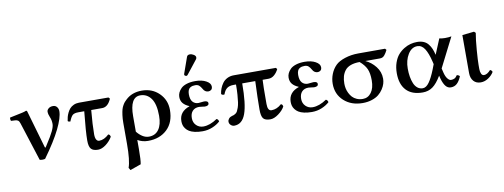

<svg xmlns="http://www.w3.org/2000/svg" viewBox="-70 -1076 4475 1706"><g transform="rotate(-10 2167.5 -222.5)"><path d="M102.1 -337.9Q95.7 -358.9 86.2 -366.5Q76.7 -374 59.1 -375L22 -377Q15.1 -391.1 19 -407.2Q40.5 -412.1 75 -418.9Q109.4 -425.8 132.1 -430.9Q154.8 -436 168 -441.9Q173.3 -441.9 175.8 -439.7Q178.2 -437.5 180.2 -429.2L275.9 -98.1Q279.3 -83.5 287.1 -95.2Q294.9 -106.9 297.9 -112.8Q343.8 -183.1 362.3 -222.4Q380.9 -261.7 380.9 -286.1Q380.9 -320.8 368.4 -349.1Q356 -377.4 356 -400.9Q356 -415.5 371.1 -428.7Q386.2 -441.9 412.1 -441.9Q434.1 -441.9 447 -425.8Q460 -409.7 460 -387.2Q460 -329.6 410.9 -229.5Q361.8 -129.4 262.2 7.8Q253.9 11.2 237.8 11.2Q221.7 11.2 212.9 7.8Z M677.7 -348.1H624.5Q588.4 -348.1 572.8 -335Q557.1 -321.8 540.5 -279.8Q522.9 -279.8 517.6 -288.1Q520 -306.2 524.4 -323.5Q528.8 -340.8 538.6 -361.1Q548.3 -381.3 561.5 -396.2Q574.7 -411.1 596.4 -421.1Q618.2 -431.2 644.5 -431.2H910.6L921.9 -418.9Q891.6 -348.1 839.8 -348.1H740.7Q728.5 -215.3 728.5 -130.9Q728.5 -99.1 738 -83Q747.6 -66.9 763.7 -66.9Q808.6 -66.9 851.6 -107.9Q867.2 -105 870.6 -84Q847.2 -44.4 810.5 -17.3Q773.9 9.8 740.7 9.8Q696.3 9.8 677.5 -11.2Q658.7 -32.2 658.7 -86.9Q658.7 -165 677.7 -348.1Z M1325.7 -192.9Q1325.7 -298.8 1289.1 -349.9Q1252.4 -400.9 1191.4 -400.9Q1097.7 -400.9 1097.7 -229V-89.8Q1119.1 -62 1147.2 -43.9Q1175.3 -25.9 1205.6 -25.9Q1263.2 -25.9 1294.4 -69.6Q1325.7 -113.3 1325.7 -192.9ZM1089.8 203.1 991.7 237.8 978.5 215.8Q1001.5 153.3 1001.5 3.9V-185.1Q1001.5 -224.1 1005.9 -255.6Q1010.3 -287.1 1015.6 -306.2Q1021 -325.2 1031 -342.3Q1041 -359.4 1047.6 -366.7Q1054.2 -374 1065.4 -384.8Q1122.1 -439.9 1212.4 -439.9Q1305.7 -439.9 1367.7 -378.9Q1429.7 -317.9 1429.7 -228Q1429.7 -116.2 1363.8 -53.2Q1297.9 9.8 1191.4 9.8Q1140.1 9.8 1097.7 -15.1V65.9Q1097.7 167 1089.8 203.1Z M1512.2 -110.8Q1512.2 -196.8 1605.5 -229V-231Q1568.4 -246.6 1549.8 -269.3Q1531.2 -292 1531.2 -326.2Q1531.2 -346.2 1539.8 -365Q1548.3 -383.8 1565.9 -401.6Q1583.5 -419.4 1616.9 -430.2Q1650.4 -440.9 1694.3 -440.9Q1753.9 -440.9 1793 -419.4Q1832 -397.9 1832 -368.2Q1832 -348.1 1820.8 -339.1Q1809.6 -330.1 1795.4 -330.1Q1763.7 -330.1 1747.1 -362.8Q1735.8 -382.8 1723.1 -393.8Q1710.4 -404.8 1688.5 -404.8Q1675.3 -404.8 1665 -402.6Q1654.8 -400.4 1643.3 -393.8Q1631.8 -387.2 1625.5 -372.3Q1619.1 -357.4 1619.1 -335Q1619.1 -287.6 1638.9 -265.9Q1658.7 -244.1 1690.4 -244.1Q1692.9 -244.1 1715.6 -246.6Q1738.3 -249 1741.2 -249Q1777.3 -249 1777.3 -227.1Q1777.3 -203.1 1740.2 -203.1Q1736.8 -203.1 1716.1 -206.1Q1695.3 -209 1689.5 -209Q1651.4 -209 1629.9 -186Q1608.4 -163.1 1608.4 -121.1Q1608.4 -81.1 1634.3 -55.9Q1660.2 -30.8 1697.3 -30.8Q1756.8 -30.8 1823.2 -76.2Q1838.9 -70.8 1842.3 -50.8Q1814.5 -24.9 1772.7 -7.6Q1731 9.8 1683.1 9.8Q1643.6 9.8 1612.8 2.7Q1582 -4.4 1563.5 -16.1Q1544.9 -27.8 1533 -43.9Q1521 -60.1 1516.6 -76.2Q1512.2 -92.3 1512.2 -110.8ZM1689.5 -683.1Q1706.1 -683.1 1723.6 -672.1Q1741.2 -661.1 1741.2 -647Q1741.2 -637.2 1735.4 -629.9L1639.2 -507.8Q1633.3 -500 1627.4 -500Q1621.1 -500 1614.7 -504.2Q1608.4 -508.3 1608.4 -513.2Q1608.4 -517.1 1610.4 -522.9L1661.1 -666Q1667 -683.1 1689.5 -683.1Z M2420.9 -432.1 2431.6 -419.9Q2417 -389.6 2393.3 -368.9Q2369.6 -348.1 2339.8 -348.1H2287.1Q2283.7 -306.2 2283.7 -129.9Q2283.7 -67.9 2318.8 -67.9Q2367.2 -67.9 2408.7 -106Q2423.3 -104.5 2426.8 -83Q2408.7 -48.8 2368.7 -19.5Q2328.6 9.8 2294.9 9.8Q2247.6 9.8 2230.7 -12Q2213.9 -33.7 2213.9 -91.8Q2213.9 -190.4 2220.7 -348.1H2103Q2103 -162.1 2072 -76.2Q2041 9.8 1968.8 9.8Q1951.7 9.8 1937.7 -3.2Q1923.8 -16.1 1923.8 -34.2Q1923.8 -48.3 1934.6 -61.3Q1945.3 -74.2 1963.9 -79.1Q1974.6 -81.5 1981.2 -84Q1987.8 -86.4 1997.6 -93.5Q2007.3 -100.6 2013.2 -111.3Q2019 -122.1 2026.1 -142.1Q2033.2 -162.1 2037.1 -189.2Q2041 -216.3 2043.9 -256.6Q2046.9 -296.9 2046.9 -348.1H2023.9Q1986.8 -348.1 1965.1 -331.8Q1943.4 -315.4 1930.7 -278.8Q1922.4 -275.9 1912.6 -279.5Q1902.8 -283.2 1901.9 -289.1Q1905.3 -313.5 1914.3 -336.9Q1923.3 -360.4 1939.2 -382.6Q1955.1 -404.8 1981.7 -418.5Q2008.3 -432.1 2042 -432.1Z M2498.5 -110.8Q2498.5 -196.8 2591.8 -229V-231Q2554.7 -246.6 2536.1 -269.3Q2517.6 -292 2517.6 -326.2Q2517.6 -346.2 2526.1 -365Q2534.7 -383.8 2552.2 -401.6Q2569.8 -419.4 2603.3 -430.2Q2636.7 -440.9 2680.7 -440.9Q2740.2 -440.9 2779.3 -419.4Q2818.4 -397.9 2818.4 -368.2Q2818.4 -348.1 2807.1 -339.1Q2795.9 -330.1 2781.7 -330.1Q2750 -330.1 2733.4 -362.8Q2722.2 -382.8 2709.5 -393.8Q2696.8 -404.8 2674.8 -404.8Q2661.6 -404.8 2651.4 -402.6Q2641.1 -400.4 2629.6 -393.8Q2618.2 -387.2 2611.8 -372.3Q2605.5 -357.4 2605.5 -335Q2605.5 -287.6 2625.2 -265.9Q2645 -244.1 2676.8 -244.1Q2679.2 -244.1 2701.9 -246.6Q2724.6 -249 2727.5 -249Q2763.7 -249 2763.7 -227.1Q2763.7 -203.1 2726.6 -203.1Q2723.1 -203.1 2702.4 -206.1Q2681.6 -209 2675.8 -209Q2637.7 -209 2616.2 -186Q2594.7 -163.1 2594.7 -121.1Q2594.7 -81.1 2620.6 -55.9Q2646.5 -30.8 2683.6 -30.8Q2743.2 -30.8 2809.6 -76.2Q2825.2 -70.8 2828.6 -50.8Q2800.8 -24.9 2759 -7.6Q2717.3 9.8 2669.4 9.8Q2629.9 9.8 2599.1 2.7Q2568.4 -4.4 2549.8 -16.1Q2531.2 -27.8 2519.3 -43.9Q2507.3 -60.1 2502.9 -76.2Q2498.5 -92.3 2498.5 -110.8Z M3135.3 -25.9Q3182.6 -25.9 3211.9 -65.7Q3241.2 -105.5 3241.2 -174.8Q3241.2 -240.7 3223.4 -279.3Q3205.6 -317.9 3163.1 -354Q3116.2 -354 3082.8 -341.8Q3049.3 -329.6 3031 -306.4Q3012.7 -283.2 3004.4 -254.4Q2996.1 -225.6 2996.1 -188Q2996.1 -166.5 3000.5 -145Q3004.9 -123.5 3015.6 -101.8Q3026.4 -80.1 3041.7 -63.5Q3057.1 -46.9 3081.3 -36.4Q3105.5 -25.9 3135.3 -25.9ZM3346.2 -354H3214.4Q3267.1 -330.6 3305.2 -282.2Q3343.3 -233.9 3343.3 -171.9Q3343.3 -150.4 3336.4 -127.2Q3329.6 -104 3313.2 -79.1Q3296.9 -54.2 3273.2 -34.7Q3249.5 -15.1 3211.7 -2.7Q3173.8 9.8 3128.4 9.8Q3025.4 9.8 2959.7 -50Q2894 -109.9 2894 -204.1Q2894 -250 2910.9 -292.5Q2927.7 -335 2959 -366.2Q2986.8 -394 3043.2 -412.6Q3099.6 -431.2 3165 -431.2H3406.2L3417 -418.9Q3407.7 -401.4 3403.1 -393.6Q3398.4 -385.7 3389.4 -374.5Q3380.4 -363.3 3369.9 -358.6Q3359.4 -354 3346.2 -354Z M3574.2 -221.2Q3574.2 -182.6 3579.8 -149.2Q3585.4 -115.7 3596.9 -87.6Q3608.4 -59.6 3628.7 -43.2Q3648.9 -26.9 3676.3 -26.9Q3707 -26.9 3734.6 -65.4Q3762.2 -104 3791 -176.8L3808.1 -221.2L3802.2 -246.1Q3783.7 -323.2 3757.8 -363.5Q3731.9 -403.8 3691.9 -403.8Q3640.1 -403.8 3607.2 -350.1Q3574.2 -296.4 3574.2 -221.2ZM3471.2 -198.2Q3471.2 -250 3485.8 -292.5Q3500.5 -335 3523.7 -361.8Q3546.9 -388.7 3577.1 -407.2Q3607.4 -425.8 3637 -433.3Q3666.5 -440.9 3695.8 -440.9Q3729.5 -440.9 3754.6 -430.4Q3779.8 -419.9 3796.1 -399.4Q3812.5 -378.9 3822.5 -355.2Q3832.5 -331.5 3839.8 -299.8L3897 -438Q3920.9 -432.1 3948.2 -432.1Q3981 -432.1 4005.9 -437L3871.1 -170.9L3880.9 -129.9Q3889.6 -95.2 3905.3 -75.7Q3920.9 -56.2 3936 -56.2Q3954.1 -56.2 3967.5 -63Q3981 -69.8 3993.2 -88.9Q4009.3 -87.4 4019 -75.2Q4001.5 -32.2 3978.8 -11.7Q3956.1 8.8 3923.8 8.8Q3896 8.8 3877.2 -14.2Q3858.4 -37.1 3845.2 -83L3837.9 -111.8Q3797.9 -44.9 3759.5 -17.6Q3721.2 9.8 3669.9 9.8Q3572.3 9.8 3521.7 -44.2Q3471.2 -98.1 3471.2 -198.2Z M4199.7 -107.9Q4199.7 -83 4207.8 -65.4Q4215.8 -47.9 4232.9 -47.9Q4261.2 -47.9 4292 -83Q4309.1 -76.2 4311.5 -62Q4294.4 -32.7 4261.7 -10.7Q4229 11.2 4192.9 11.2Q4151.4 11.2 4127.7 -16.1Q4104 -43.5 4104 -88.9V-431.2L4210.9 -442.9L4224.6 -430.2Q4213.9 -371.6 4206.8 -277.8Q4199.7 -184.1 4199.7 -146Z"/></g></svg>

Font: Common Serif Medium
Style: Regular
Weight: 500
Designer: Philipp H. Poll, Khaled Hosny
Foundry: Stefan Peev, Context Ltd.
Version: Version 1.026